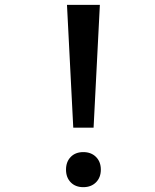

<svg xmlns="http://www.w3.org/2000/svg" viewBox="-20 -779 640 794"><path d="M257 -759H393L367 -251H283ZM253 -77.5Q253 -110 272.5 -130Q292 -150 324.5 -150Q357 -150 377 -130Q397 -110 397 -77.5Q397 -45 377 -25Q357 -5 324.5 -5Q292 -5 272.5 -25Q253 -45 253 -77.5Z"/></svg>

Font: JuliaMono Light
Style: Regular
Weight: 300
Monospace: yes
Designer: cormullion
Foundry: corm
Version: Version 0.054; ttfautohint (v1.8.4)